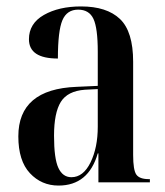

<svg xmlns="http://www.w3.org/2000/svg" viewBox="-20 -567 514 597"><path d="M162 10Q255 10 284 -90H286V0H446V-10H443Q414 -10 404 -24Q394 -38 394 -85V-375Q394 -469 353 -508Q312 -547 232 -547Q163 -547 116.5 -520.5Q70 -494 70 -445Q70 -385 160 -385Q160 -471 174 -504Q188 -537 223 -537Q257 -537 270.5 -508.5Q284 -480 284 -406V-300L218 -297Q37 -290 37 -143Q37 -67 73 -28.5Q109 10 162 10ZM202 -16Q175 -16 161.5 -45Q148 -74 148 -145Q148 -216 169 -250Q190 -284 244 -288L284 -290V-173Q284 -108 261.5 -62Q239 -16 202 -16Z"/></svg>

Font: Noto Serif Display Condensed Semi
Style: Regular
Weight: 600
Width: 3
Designer: Monotype Design Team
Foundry: Monotype Imaging Inc.
Version: Version 1.900